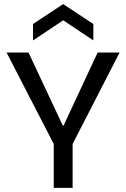

<svg xmlns="http://www.w3.org/2000/svg" viewBox="-20 -916 615 936"><path d="M242 0V-214L12 -660H119L286 -304H290L456 -660H563L334 -214V0ZM141 -719V-799L288 -896L435 -799V-719L288 -817Z"/></svg>

Font: Bricolage Grotesque 24pt
Style: Regular
Weight: 400
Designer: Mathieu Triay
Foundry: Atelier Triay
Version: Version 1.001;gftools[0.9.33.dev8+g029e19f]